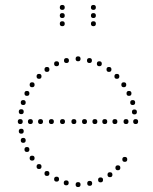

<svg xmlns="http://www.w3.org/2000/svg" viewBox="-20 -752 621 777"><path d="M232 -646Q222 -646 222 -656Q222 -666 232 -666Q242 -666 242 -656Q242 -646 232 -646ZM232 -679Q222 -679 222 -689Q222 -699 232 -699Q242 -699 242 -689Q242 -679 232 -679ZM232 -712Q222 -712 222 -722Q222 -732 232 -732Q242 -732 242 -722Q242 -712 232 -712ZM358 -646Q348 -646 348 -656Q348 -666 358 -666Q368 -666 368 -656Q368 -646 358 -646ZM358 -679Q348 -679 348 -689Q348 -699 358 -699Q368 -699 368 -689Q368 -679 358 -679ZM358 -712Q348 -712 348 -722Q348 -732 358 -732Q368 -732 368 -722Q368 -712 358 -712ZM296 -504Q286 -504 286 -514Q286 -524 296 -524Q306 -524 306 -514Q306 -504 296 -504ZM342 -497Q332 -497 332 -507Q332 -517 342 -517Q352 -517 352 -507Q352 -497 342 -497ZM382 -484Q372 -484 372 -494Q372 -504 382 -504Q392 -504 392 -494Q392 -484 382 -484ZM421 -461Q411 -461 411 -471Q411 -481 421 -481Q431 -481 431 -471Q431 -461 421 -461ZM453 -433Q443 -433 443 -443Q443 -453 453 -453Q463 -453 463 -443Q463 -433 453 -433ZM502 -364Q492 -364 492 -374Q492 -384 502 -384Q512 -384 512 -374Q512 -364 502 -364ZM517 -327Q507 -327 507 -337Q507 -347 517 -347Q527 -347 527 -337Q527 -327 517 -327ZM529 -250Q519 -250 519 -260Q519 -270 529 -270Q539 -270 539 -260Q539 -250 529 -250ZM481 -399Q471 -399 471 -409Q471 -419 481 -419Q491 -419 491 -409Q491 -399 481 -399ZM524 -289Q514 -289 514 -299Q514 -309 524 -309Q534 -309 534 -299Q534 -289 524 -289ZM249 -497Q239 -497 239 -507Q239 -517 249 -517Q259 -517 259 -507Q259 -497 249 -497ZM209 -484Q199 -484 199 -494Q199 -504 209 -504Q219 -504 219 -494Q219 -484 209 -484ZM170 -461Q160 -461 160 -471Q160 -481 170 -481Q180 -481 180 -471Q180 -461 170 -461ZM138 -433Q128 -433 128 -443Q128 -453 138 -453Q148 -453 148 -443Q148 -433 138 -433ZM89 -364Q79 -364 79 -374Q79 -384 89 -384Q99 -384 99 -374Q99 -364 89 -364ZM74 -327Q64 -327 64 -337Q64 -347 74 -347Q84 -347 84 -337Q84 -327 74 -327ZM62 -250Q52 -250 52 -260Q52 -270 62 -270Q72 -270 72 -260Q72 -250 62 -250ZM110 -399Q100 -399 100 -409Q100 -419 110 -419Q120 -419 120 -409Q120 -399 110 -399ZM66 -290Q56 -290 56 -300Q56 -310 66 -310Q76 -310 76 -300Q76 -290 66 -290ZM296 -15Q306 -15 306 -5Q306 5 296 5Q286 5 286 -5Q286 -15 296 -15ZM343 -20Q353 -20 353 -10Q353 0 343 0Q333 0 333 -10Q333 -20 343 -20ZM387 -34Q397 -34 397 -24Q397 -14 387 -14Q377 -14 377 -24Q377 -34 387 -34ZM425 -55Q435 -55 435 -45Q435 -35 425 -35Q415 -35 415 -45Q415 -55 425 -55ZM457 -83Q467 -83 467 -73Q467 -63 457 -63Q447 -63 447 -73Q447 -83 457 -83ZM485 -117Q495 -117 495 -107Q495 -97 485 -97Q475 -97 475 -107Q475 -117 485 -117ZM248 -22Q258 -22 258 -12Q258 -2 248 -2Q238 -2 238 -12Q238 -22 248 -22ZM209 -37Q219 -37 219 -27Q219 -17 209 -17Q199 -17 199 -27Q199 -37 209 -37ZM170 -60Q180 -60 180 -50Q180 -40 170 -40Q160 -40 160 -50Q160 -60 170 -60ZM138 -88Q148 -88 148 -78Q148 -68 138 -68Q128 -68 128 -78Q128 -88 138 -88ZM89 -157Q99 -157 99 -147Q99 -137 89 -137Q79 -137 79 -147Q79 -157 89 -157ZM74 -194Q84 -194 84 -184Q84 -174 74 -174Q64 -174 64 -184Q64 -194 74 -194ZM110 -122Q120 -122 120 -112Q120 -102 110 -102Q100 -102 100 -112Q100 -122 110 -122ZM66 -231Q76 -231 76 -221Q76 -211 66 -211Q56 -211 56 -221Q56 -231 66 -231ZM490 -250Q480 -250 480 -260Q480 -270 490 -270Q500 -270 500 -260Q500 -250 490 -250ZM445 -250Q435 -250 435 -260Q435 -270 445 -270Q455 -270 455 -260Q455 -250 445 -250ZM404 -250Q394 -250 394 -260Q394 -270 404 -270Q414 -270 414 -260Q414 -250 404 -250ZM364 -250Q354 -250 354 -260Q354 -270 364 -270Q374 -270 374 -260Q374 -250 364 -250ZM322 -250Q312 -250 312 -260Q312 -270 322 -270Q332 -270 332 -260Q332 -250 322 -250ZM279 -250Q269 -250 269 -260Q269 -270 279 -270Q289 -270 289 -260Q289 -250 279 -250ZM233 -250Q223 -250 223 -260Q223 -270 233 -270Q243 -270 243 -260Q243 -250 233 -250ZM188 -250Q178 -250 178 -260Q178 -270 188 -270Q198 -270 198 -260Q198 -250 188 -250ZM144 -250Q134 -250 134 -260Q134 -270 144 -270Q154 -270 154 -260Q154 -250 144 -250ZM103 -250Q93 -250 93 -260Q93 -270 103 -270Q113 -270 113 -260Q113 -250 103 -250Z"/></svg>

Font: Raleway Dots
Style: Regular
Weight: 400
Designer: Matt McInerney, Pablo Impallari, Rodrigo Fuenzalida, Brenda Gallo
Foundry: Matt McInerney, Pablo Impallari, Rodrigo Fuenzalida, Brenda Gallo
Version: Version 1.000